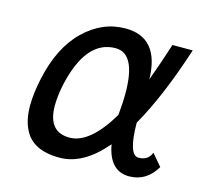

<svg xmlns="http://www.w3.org/2000/svg" viewBox="-84 -622 787 733"><g transform="rotate(15 309.5 -256.0)"><path d="M484.4 15.1Q406.7 15.1 388.7 -85.9Q303.2 15.1 209.5 15.1Q102.5 15.1 68.8 -55.2Q49.8 -92.3 49.8 -148.9Q49.8 -195.3 62.5 -254.9Q90.3 -386.2 162.6 -456.5Q234.9 -526.9 326.7 -526.9Q460 -526.9 463.9 -362.8Q490.7 -435.5 515.1 -512.2H595.2Q530.8 -314 460 -190.4Q460.9 -63 501 -63Q539.1 -63 551.3 -96.2L590.8 -49.8Q552.2 15.1 484.4 15.1ZM226.6 -68.8Q306.2 -68.8 384.8 -200.7Q389.6 -248.5 389.6 -287.1Q389.6 -444.3 309.1 -444.3Q191.9 -444.3 150.4 -254.9Q141.1 -208.5 141.1 -173.3Q141.1 -68.8 226.6 -68.8Z"/></g></svg>

Font: Cadman
Style: Italic
Weight: 400
Italic angle: -12°
Designer: Paul James MIller
Foundry: High-Logic / Made with FontCreator
Version: Version 2.114;March 28, 2021;FontCreator 13.0.0.2683 64-bit